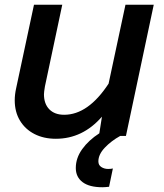

<svg xmlns="http://www.w3.org/2000/svg" viewBox="-20 -572 690 808"><path d="M165 -175Q165 -135 187.5 -112Q210 -89 250 -89Q351 -89 437 -220L508 -552H627L510 0H486Q448 21 421 49.5Q394 78 394 107Q394 123 406.5 131Q419 139 435 139Q447 139 455 137L439 214Q421 216 411 216Q356 216 327.5 194.5Q299 173 299 135Q299 93 326 55.5Q353 18 398 -11L409 -81Q328 12 215 12Q164 12 125 -8Q86 -28 64 -64.5Q42 -101 42 -150Q42 -174 48 -201L123 -552H242L169 -208Q165 -184 165 -175Z"/></svg>

Font: Azeret Mono Medium
Style: Italic
Weight: 500
Italic angle: -12°
Designer: Martin Vácha
Foundry: Displaay
Version: Version 1.000; Glyphs 3.0.3, build 3074